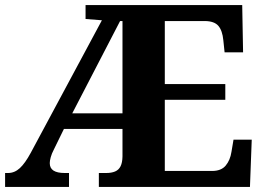

<svg xmlns="http://www.w3.org/2000/svg" viewBox="-20 -734 1040 754"><path d="M0 0V-54.6H11.4Q37.4 -54.6 58.1 -73.9Q78.8 -93.2 100.4 -133.2L380.2 -654.4L316 -659.4V-714H931.2L934.6 -528.6H862L857 -576.2Q853.4 -613.8 837.6 -632.4Q821.8 -651 784.4 -651.4H627.2V-403.8H864.8V-342.2H627.2V-62.6H812.6Q848.6 -62.6 866.3 -83.7Q884 -104.8 889 -137.8L897 -185.4H968.6L961.6 0H368.2V-54.6H397Q418 -54.6 432.2 -60.7Q446.4 -66.8 453.5 -81.1Q460.6 -95.4 461 -119.6V-227.6H231L191.4 -146.6Q183 -130.6 179.2 -116.6Q175.4 -102.6 175.4 -93.6Q175.4 -73.6 190.1 -64.1Q204.8 -54.6 234.2 -54.6H251V0ZM263.8 -289H461V-651.4H451.6Z"/></svg>

Font: Noto Serif Hentaigana ExtraLight
Style: Regular
Weight: 200
Designer: Kazuhiro Yamada
Foundry: nipponia
Version: Version 1.000